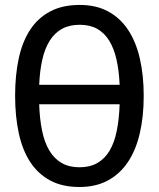

<svg xmlns="http://www.w3.org/2000/svg" viewBox="-20 -745 640 775"><path d="M560.1 -357.9Q560.1 -275.4 544.4 -207.5Q528.8 -139.6 496.6 -91.3Q464.4 -43 415.5 -16.6Q366.7 9.8 300.8 9.8Q231.4 9.8 182.4 -16.6Q133.3 -43 101.8 -91.3Q70.3 -139.6 55.7 -207.8Q41 -275.9 41 -358.9Q41 -441.9 55.7 -509.5Q70.3 -577.1 101.8 -625Q133.3 -672.9 182.9 -699Q232.4 -725.1 301.8 -725.1Q367.7 -725.1 416.3 -699Q464.8 -672.9 496.8 -624.8Q528.8 -576.7 544.4 -509Q560.1 -441.4 560.1 -357.9ZM300.8 -69.8Q343.3 -69.8 373.3 -87.2Q403.3 -104.5 422.6 -137.2Q441.9 -169.9 451.4 -217.3Q460.9 -264.6 462.9 -324.2H138.2Q140.1 -264.6 149.9 -217.3Q159.7 -169.9 179.2 -137.2Q198.7 -104.5 228.8 -87.2Q258.8 -69.8 300.8 -69.8ZM301.8 -645Q260.3 -645 230.5 -628.7Q200.7 -612.3 180.9 -581.1Q161.1 -549.8 150.9 -504.9Q140.6 -460 138.2 -402.8H462.9Q460.4 -460 450.2 -504.9Q439.9 -549.8 420.7 -581.1Q401.4 -612.3 372.1 -628.7Q342.8 -645 301.8 -645Z"/></svg>

Font: Droid Sans Mono
Style: Regular
Weight: 400
Monospace: yes
Foundry: Ascender Corporation
Version: Version 1.00 build 112